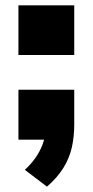

<svg xmlns="http://www.w3.org/2000/svg" viewBox="-20 -523 348 719"><path d="M156 176 73 113Q96 92 112.5 68.5Q129 45 139 19Q149 -7 151 -35L192 0H49V-187H258V-56Q258 -11 249 29Q240 69 217.5 105.5Q195 142 156 176ZM49 -317V-503H258V-317Z"/></svg>

Font: Nunito Sans 8pt Black
Style: Regular
Weight: 900
Version: Version 3.101;gftools[0.9.27]